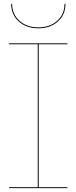

<svg xmlns="http://www.w3.org/2000/svg" viewBox="-20 -977 397 997"><path d="M27 -752H330V-747H181V-5H330V0H27V-5H176V-747H27ZM179 -830Q117 -830 77.5 -865.5Q38 -901 38 -957H43Q43 -903 81 -869Q119 -835 179 -835Q239 -835 277 -869Q315 -903 315 -957H320Q320 -901 280.5 -865.5Q241 -830 179 -830Z"/></svg>

Font: Hepta Slab Hairline
Style: Regular
Weight: 400
Designer: Michael LaGattuta
Foundry: Michael LaGattuta
Version: Version 1.100; ttfautohint (v1.8) -l 8 -r 50 -G 200 -x 14 -D